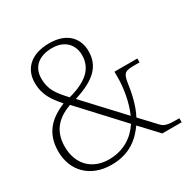

<svg xmlns="http://www.w3.org/2000/svg" viewBox="-165 -873 1014 1032"><g transform="rotate(-30 342.0 -357.0)"><path d="M239 10C351 10 414 -45 458 -107L558 0H678V-25H664C609 -25 587 -29 568 -50L480 -144C510 -199 525 -272 533 -330C542 -388 556 -392 616 -392H643V-416H501V-382C501 -320 489 -236 458 -167L248 -393C381 -434 436 -491 436 -582C436 -656 389 -724 273 -724C147 -724 100 -652 100 -579C100 -499 136 -456 179 -405C83 -366 25 -305 25 -195C25 -77 105 10 239 10ZM224 -417C170 -475 142 -512 142 -580C142 -648 187 -694 274 -694C355 -694 395 -642 395 -581C395 -502 344 -449 224 -417ZM240 -22C139 -22 68 -89 68 -200C68 -311 138 -357 205 -381L438 -129C399 -69 336 -22 240 -22Z"/></g></svg>

Font: Noto Serif Lao ExtraLight
Style: Regular
Weight: 200
Designer: Monotype Design Team
Foundry: Monotype Imaging Inc.
Version: Version 2.003